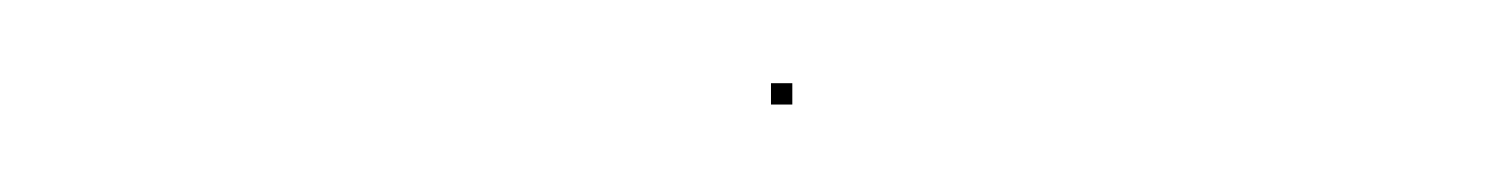

<svg xmlns="http://www.w3.org/2000/svg" viewBox="-20 -22 353 45"><path d="M160.7 2.5H165.7V-2.5H160.7Z"/></svg>

Font: FRB American Cursive Just Endings
Style: Italic
Weight: 400
Italic angle: -25°
Version: Version 2.0;Modular Font Editor K font №1